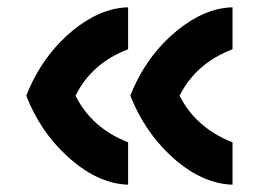

<svg xmlns="http://www.w3.org/2000/svg" viewBox="-20 -507 698 526"><path d="M331 -1Q244 -4 161 -82Q89 -149 52 -245Q95 -354 180 -424Q255 -485 331 -487V-372Q231 -334 187 -245Q230 -157 331 -117ZM617 -1Q529 -4 446 -82Q375 -149 337 -245Q380 -354 466 -424Q541 -485 617 -487V-372Q517 -334 472 -245Q516 -157 617 -117Z"/></svg>

Font: Tajawal
Style: Bold
Weight: 700
Designer: Boutros Fonts
Foundry: Created by Boutros International 2017
Version: Version 1.700